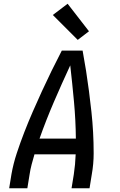

<svg xmlns="http://www.w3.org/2000/svg" viewBox="-20 -1005 640 1025"><path d="M29 0 41 -74Q51 -131 69.5 -187Q88 -243 109.5 -298.5Q131 -354 155 -409Q179 -464 204 -518.5Q229 -573 255.5 -627Q282 -681 310 -735H421Q431 -681 439.5 -627Q448 -573 455 -518.5Q462 -464 468 -409Q474 -354 477 -298.5Q480 -243 480 -186.5Q480 -130 470 -74L458 0H362L374 -74Q378 -100 380.5 -127Q383 -154 384 -181H164Q156 -154 149 -127.5Q142 -101 138 -74L126 0ZM385 -265Q384 -364 375 -461.5Q366 -559 355 -656Q310 -559 268 -461.5Q226 -364 191 -265ZM395 -792 262 -925 341 -985 455 -838Z"/></svg>

Font: Iosevka Curly MdExObl
Style: Regular
Weight: 500
Width: 7
Italic angle: -9°
Monospace: yes
Designer: Belleve Invis
Foundry: Belleve Invis
Version: Version 11.1.0; ttfautohint (v1.8.3)